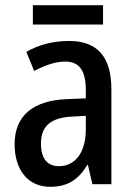

<svg xmlns="http://www.w3.org/2000/svg" viewBox="-20 -706 513 736"><path d="M375 -686H106V-612H375ZM245 -549C183 -549 127 -534 81 -507L111 -434C153 -456 192 -470 230 -470C283 -470 309 -437 309 -360V-329L237 -326C106 -321 36 -262 36 -153C36 -60 83 10 172 10C240 10 280 -17 315 -74H317L334 0H407V-363C407 -485 356 -549 245 -549ZM256 -259 309 -262V-210C309 -120 267 -69 206 -69C163 -69 137 -96 137 -156C137 -220 172 -255 256 -259Z"/></svg>

Font: Noto Sans Myanmar UI Condensed Medium
Style: Regular
Weight: 500
Width: 3
Designer: Monotype Design Team
Foundry: Monotype Imaging Inc.
Version: Version 2.103